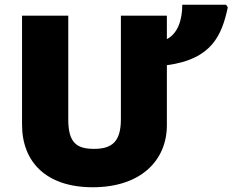

<svg xmlns="http://www.w3.org/2000/svg" viewBox="-20 -780 981 810"><path d="M684 -714H490V-277C490 -183 453 -152 377 -152C305 -152 268 -176 268 -276V-714H73V-254C73 -95 177 10 371 10C575 10 684 -104 684 -252V-505C874 -530 916 -632 941 -749L934 -760H749C749 -698 731 -639 684 -615Z"/></svg>

Font: Noto Sans UI Black
Style: Regular
Weight: 900
Designer: Monotype Design Team
Foundry: Monotype Imaging Inc.
Version: Version 1.901